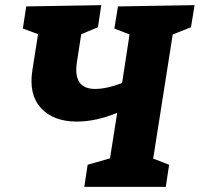

<svg xmlns="http://www.w3.org/2000/svg" viewBox="-20 -727 777 747"><path d="M638 -86 625 0H308L321 -86L408 -111L436 -288Q353 -254 279 -254Q188 -254 139.5 -306.5Q91 -359 106 -454L128 -594L69 -616L82 -702L374 -707L361 -621L296 -594L279 -484Q264 -381 350 -381Q395 -381 455 -404L484 -593L425 -616L439 -702L737 -707L723 -621L652 -593L576 -110Z"/></svg>

Font: Bitter ExtraBold
Style: Italic
Weight: 800
Italic angle: -9°
Designer: Sol Matas, and Bitter project Authors
Foundry: Sol Matas
Version: Version 2.001